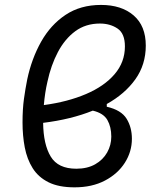

<svg xmlns="http://www.w3.org/2000/svg" viewBox="-20 -762 626 791"><path d="M419.9 -333.5V-322.3Q479.5 -308.6 501.5 -272.9Q523.4 -237.3 523.4 -190.4Q523.4 -137.2 494.4 -91.6Q465.3 -45.9 412.4 -18.1Q359.4 9.8 287.1 9.8Q221.7 9.8 179.7 -11.2Q137.7 -32.2 114.5 -69.3Q91.3 -106.4 82 -154.8Q72.8 -203.1 72.8 -257.8Q72.8 -312 78.6 -354.2Q84.5 -396.5 92.3 -435.5Q110.4 -520.5 149.4 -590.1Q188.5 -659.7 250 -700.7Q311.5 -741.7 396 -741.7Q480.5 -741.7 530.5 -698.5Q580.6 -655.3 580.6 -574.2Q580.6 -495.6 537.6 -435.3Q494.6 -375 419.9 -333.5ZM160.6 -329.1Q258.8 -342.3 334.2 -374.5Q409.7 -406.7 452.1 -456.3Q494.6 -505.9 494.6 -570.8Q494.6 -624 464.1 -644.5Q433.6 -665 391.6 -665Q333 -665 290 -633.3Q247.1 -601.6 218.5 -547.4Q189.9 -493.2 175.3 -424.8Q165 -380.4 160.6 -329.1ZM362.3 -306.2Q272.9 -270 157.7 -255.9Q158.7 -167 189 -116.9Q219.2 -66.9 294.4 -66.9Q339.8 -66.9 372.1 -85.2Q404.3 -103.5 421.4 -133.8Q438.5 -164.1 438.5 -199.2Q438.5 -239.3 422.4 -267.6Q406.2 -295.9 362.3 -306.2Z"/></svg>

Font: Cascadia Code NF SemiLight
Style: Italic
Weight: 350
Italic angle: -10°
Monospace: yes
Designer: Aaron Bell
Foundry: Saja Typeworks
Version: Version 2404.023; ttfautohint (v1.8.4)